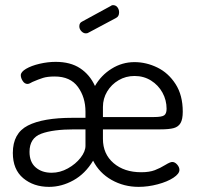

<svg xmlns="http://www.w3.org/2000/svg" viewBox="-20 -721 768 748"><path d="M314.6 -591Q305 -591 297 -599.4Q289 -607.9 289 -618.7Q289 -632 300 -637L412 -698Q415 -701 420 -701Q431.4 -701 437.7 -692.4Q444 -683.9 444 -672.9Q444 -657 432 -651L325.3 -594.1Q321 -591 314.6 -591ZM692 -286Q692 -256.5 683.5 -241.8Q675 -227 657 -222Q639 -217 604.9 -217H381V-180Q381 -121.1 422.5 -85.5Q464 -50 530 -50Q562 -50 583 -58Q604 -66 625 -79Q643 -90 651 -90Q661.2 -90 670.1 -80Q679 -70 679 -59Q679 -44 655.5 -28.5Q632 -13 594.3 -3Q556.6 7 520 7Q462.6 7 414.8 -20Q367 -47 342.7 -95Q312 -44 266 -18.5Q220 7 171 7Q111 7 70.5 -26.8Q30 -60.6 30 -125.3Q30 -202 88.8 -232Q147.5 -262 262 -262H313V-286Q313 -342 283.5 -382.5Q253.9 -423 193 -423Q165 -423 147.5 -417.5Q130 -412 107 -402Q94 -394 87.1 -394Q76 -394 68.5 -405.5Q61 -417 61 -428Q61 -440.7 81.5 -452.9Q102 -465 134 -472.5Q166 -480 196.8 -480Q254.5 -480 292.2 -455Q330 -430 350 -386Q374 -428 415.1 -453.5Q456.1 -479 504 -479Q549.7 -479 592.9 -458Q636 -437 664 -393.5Q692 -350 692 -286ZM629 -297.1Q629 -331 612.9 -360.2Q596.8 -389.4 568.4 -407.2Q540 -425 504.1 -425Q470.1 -425 442.1 -408.5Q414 -392 397.5 -364.5Q381 -337 381 -304.3V-265H579Q610 -265 619.5 -271.6Q629 -278.2 629 -297.1ZM95 -129.4Q95 -89.6 119.1 -68.8Q143.1 -48 181.3 -48Q214 -48 244.5 -65Q275 -82 294 -106.5Q313 -131 313 -153V-217H270Q186 -217 140.5 -200Q95 -183 95 -129.4Z"/></svg>

Font: Dosis
Style: Regular
Weight: 400
Designer: Edgar Tolentino, Pablo Impallari, Igino Marini
Foundry: Edgar Tolentino, Pablo Impallari, Igino Marini
Version: Version 1.007;Glyphs 3.1.1 (3134)